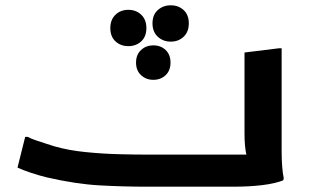

<svg xmlns="http://www.w3.org/2000/svg" viewBox="-20 -704 1168 724"><path d="M75 -188H84Q95 -182 115 -175Q135 -168 154.5 -162Q174 -156 186 -152Q238 -137 303 -130.5Q368 -124 429.5 -122.5Q491 -121 534 -121H909Q902 -152 902 -202V-506L1032 -522H1042V-180Q1042 -160 1042 -132Q1042 -104 1044 -77Q1046 -50 1050 -32L1048 -24Q1018 -12 969.5 -6Q921 0 858 0H534Q444 0 355 -5Q266 -10 157 -35Q128 -42 96.5 -52.5Q65 -63 46 -72ZM624 -547Q595 -547 575 -565.5Q555 -584 555 -616Q555 -648 575 -666Q595 -684 624 -684Q653 -684 672.5 -666Q692 -648 692 -616Q692 -584 672.5 -565.5Q653 -547 624 -547ZM464 -530Q435 -530 415.5 -548Q396 -566 396 -598Q396 -630 415.5 -648.5Q435 -667 464 -667Q493 -667 512.5 -648.5Q532 -630 532 -598Q532 -566 512.5 -548Q493 -530 464 -530ZM558 -403Q531 -403 512 -420.5Q493 -438 493 -468Q493 -498 512 -515.5Q531 -533 558 -533Q586 -533 604.5 -515.5Q623 -498 623 -468Q623 -438 604.5 -420.5Q586 -403 558 -403Z"/></svg>

Font: Kufam SemiBold
Style: Regular
Weight: 600
Designer: Wael Morcos, Artur Schmal
Foundry: Original Type
Version: Version 1.300; ttfautohint (v1.8.3)